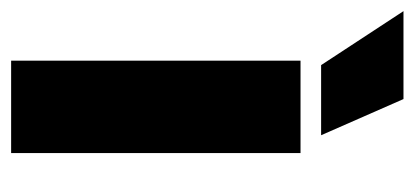

<svg xmlns="http://www.w3.org/2000/svg" viewBox="-259 -525 745 345"><g transform="rotate(90 113.5 -352.5)"><path d="M216 0H50V-520H216ZM184 -557H58L-39 -705H119Z"/></g></svg>

Font: Akshar
Style: Bold
Weight: 700
Designer: Tall Chai
Foundry: Tall Chai
Version: Version 1.000